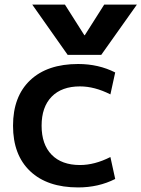

<svg xmlns="http://www.w3.org/2000/svg" viewBox="-20 -810 619 840"><path d="M37 -260Q37 -388 112 -459Q187 -530 322 -530Q411 -530 484 -493L463 -397Q394 -432 330 -432Q250 -432 206 -387Q162 -342 162 -260Q162 -178 206 -133Q250 -88 330 -88Q394 -88 463 -123L484 -27Q411 10 322 10Q187 10 112 -61Q37 -132 37 -260ZM264 -790 349 -656H351L436 -790H579L423 -570H276L121 -790Z"/></svg>

Font: Enso SemiBold
Style: Regular
Weight: 600
Designer: Coji Morishita
Foundry: UNDERFOREST DESIGN
Version: Version 1.000